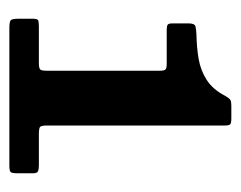

<svg xmlns="http://www.w3.org/2000/svg" viewBox="-72 -898 514 410"><g transform="rotate(90 185.0 -693.0)"><path d="M20 -475.5Q20 -462 23.2 -459Q26.5 -456 39.5 -456H334.5Q345.5 -456 347.8 -459.2Q350 -462.5 350 -473.5V-507Q350 -515 345.8 -517Q341.5 -519 334 -519H267.5Q255 -519 251.5 -521.2Q248 -523.5 248 -536V-916Q248 -925.5 245.2 -927.8Q242.5 -930 232.5 -930H207Q195 -930 191.8 -926.8Q188.5 -923.5 184.5 -916.5Q171 -890.5 150.8 -877.5Q130.5 -864.5 106 -860.2Q81.5 -856 54 -855.5Q43.5 -855 36.8 -853.5Q30 -852 30 -839.5V-803.5Q30 -795.5 33.2 -793.8Q36.5 -792 43.5 -792H117Q125.5 -792 128.2 -789.5Q131 -787 131 -778V-535Q131 -524.5 128.2 -521.8Q125.5 -519 114.5 -519H36Q26 -519 23 -517.2Q20 -515.5 20 -506Z"/></g></svg>

Font: Besley Black
Style: Regular
Weight: 900
Designer: Owen Earl
Foundry: indestructible type*
Version: Version 2.001